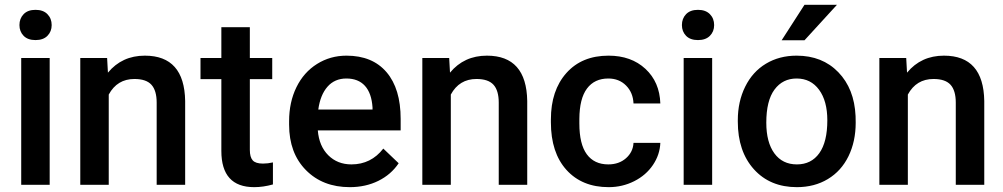

<svg xmlns="http://www.w3.org/2000/svg" viewBox="-20 -770 4181 800"><path d="M187 0H68.4V-528.3H187ZM61 -665.5Q61 -692.9 78.4 -710.9Q95.7 -729 127.9 -729Q160.2 -729 177.7 -710.9Q195.3 -692.9 195.3 -665.5Q195.3 -638.7 177.7 -620.8Q160.2 -603 127.9 -603Q95.7 -603 78.4 -620.8Q61 -638.7 61 -665.5Z M426.3 -528.3 429.7 -467.3Q488.3 -538.1 583.5 -538.1Q748.5 -538.1 751.5 -349.1V0H632.8V-342.3Q632.8 -392.6 611.1 -416.7Q589.4 -440.9 540 -440.9Q468.3 -440.9 433.1 -376V0H314.5V-528.3Z M1021 -656.7V-528.3H1114.3V-440.4H1021V-145.5Q1021 -115.2 1033 -101.8Q1044.9 -88.4 1075.7 -88.4Q1096.2 -88.4 1117.2 -93.3V-1.5Q1076.7 9.8 1039.1 9.8Q902.3 9.8 902.3 -141.1V-440.4H815.4V-528.3H902.3V-656.7Z M1437.5 9.8Q1324.7 9.8 1254.6 -61.3Q1184.6 -132.3 1184.6 -250.5V-265.1Q1184.6 -344.2 1215.1 -406.5Q1245.6 -468.8 1300.8 -503.4Q1356 -538.1 1423.8 -538.1Q1531.7 -538.1 1590.6 -469.2Q1649.4 -400.4 1649.4 -274.4V-226.6H1304.2Q1309.6 -161.1 1347.9 -123Q1386.2 -85 1444.3 -85Q1525.9 -85 1577.1 -150.9L1641.1 -89.8Q1609.4 -42.5 1556.4 -16.4Q1503.4 9.8 1437.5 9.8ZM1423.3 -442.9Q1374.5 -442.9 1344.5 -408.7Q1314.5 -374.5 1306.2 -313.5H1532.2V-322.3Q1528.3 -381.8 1500.5 -412.4Q1472.7 -442.9 1423.3 -442.9Z M1851.6 -528.3 1855 -467.3Q1913.6 -538.1 2008.8 -538.1Q2173.8 -538.1 2176.8 -349.1V0H2058.1V-342.3Q2058.1 -392.6 2036.4 -416.7Q2014.6 -440.9 1965.3 -440.9Q1893.6 -440.9 1858.4 -376V0H1739.7V-528.3Z M2514.6 -85Q2559.1 -85 2588.4 -110.8Q2617.7 -136.7 2619.6 -174.8H2731.4Q2729.5 -125.5 2700.7 -82.8Q2671.9 -40 2622.6 -15.1Q2573.2 9.8 2516.1 9.8Q2405.3 9.8 2340.3 -62Q2275.4 -133.8 2275.4 -260.3V-272.5Q2275.4 -393.1 2339.8 -465.6Q2404.3 -538.1 2515.6 -538.1Q2609.9 -538.1 2669.2 -483.2Q2728.5 -428.2 2731.4 -338.9H2619.6Q2617.7 -384.3 2588.6 -413.6Q2559.6 -442.9 2514.6 -442.9Q2457 -442.9 2425.8 -401.1Q2394.5 -359.4 2394 -274.4V-255.4Q2394 -169.4 2425 -127.2Q2456.1 -85 2514.6 -85Z M2947.3 0H2828.6V-528.3H2947.3ZM2821.3 -665.5Q2821.3 -692.9 2838.6 -710.9Q2856 -729 2888.2 -729Q2920.4 -729 2938 -710.9Q2955.6 -692.9 2955.6 -665.5Q2955.6 -638.7 2938 -620.8Q2920.4 -603 2888.2 -603Q2856 -603 2838.6 -620.8Q2821.3 -638.7 2821.3 -665.5Z M3054.2 -269Q3054.2 -346.7 3085 -408.9Q3115.7 -471.2 3171.4 -504.6Q3227.1 -538.1 3299.3 -538.1Q3406.2 -538.1 3472.9 -469.2Q3539.6 -400.4 3544.9 -286.6L3545.4 -258.8Q3545.4 -180.7 3515.4 -119.1Q3485.4 -57.6 3429.4 -23.9Q3373.5 9.8 3300.3 9.8Q3188.5 9.8 3121.3 -64.7Q3054.2 -139.2 3054.2 -263.2ZM3172.9 -258.8Q3172.9 -177.2 3206.5 -131.1Q3240.2 -85 3300.3 -85Q3360.4 -85 3393.8 -131.8Q3427.2 -178.7 3427.2 -269Q3427.2 -349.1 3392.8 -396Q3358.4 -442.9 3299.3 -442.9Q3241.2 -442.9 3207 -396.7Q3172.9 -350.6 3172.9 -258.8ZM3332 -750H3467.3L3332 -602.1H3236.8Z M3755.9 -528.3 3759.3 -467.3Q3817.9 -538.1 3913.1 -538.1Q4078.1 -538.1 4081.1 -349.1V0H3962.4V-342.3Q3962.4 -392.6 3940.7 -416.7Q3918.9 -440.9 3869.6 -440.9Q3797.9 -440.9 3762.7 -376V0H3644V-528.3Z"/></svg>

Font: RobotoDraft Medium
Style: Regular
Weight: 500
Version: Version 2.001152; 2014